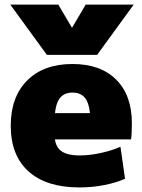

<svg xmlns="http://www.w3.org/2000/svg" viewBox="-20 -810 623 840"><path d="M25 -790H235L294 -690H296L355 -790H565L405 -570H185ZM327 10Q183 10 105 -60Q27 -130 27 -260Q27 -386 99 -458Q171 -530 297 -530Q420 -530 488.5 -461.5Q557 -393 557 -270Q557 -252 556 -230Q555 -208 553 -200H137V-315H398L375 -280Q375 -345 356.5 -375Q338 -405 297 -405Q257 -405 238 -375Q219 -345 219 -280V-220Q219 -173 245 -151.5Q271 -130 329 -130Q373 -130 422.5 -141Q472 -152 507 -168L527 -28Q490 -11 437 -0.5Q384 10 327 10Z"/></svg>

Font: M PLUS 2 Black
Style: Regular
Weight: 900
Designer: Coji Morishita
Foundry: UNDERFOREST DESIGN
Version: Version 1.001